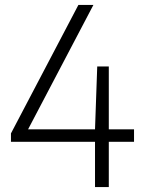

<svg xmlns="http://www.w3.org/2000/svg" viewBox="-20 -760 585 780"><path d="M524.5 -234.5V-184H422V0H366V-184H24.5V-218L298.5 -740H359.5L94 -234.5H366L375 -490H422V-234.5Z"/></svg>

Font: Encode Sans Semi Condensed Light
Style: Regular
Weight: 300
Width: 4
Designer: Multiple Designers
Foundry: Impallari Type
Version: Version 2.000